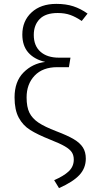

<svg xmlns="http://www.w3.org/2000/svg" viewBox="-20 -763 471 989"><path d="M431 -693 401 -655Q370 -676 342 -686Q314 -696 277 -696Q215 -696 184.5 -665Q154 -634 154 -583Q154 -527 188.5 -496.5Q223 -466 283 -466H343L335 -417H275Q200 -417 158.5 -373.5Q117 -330 117 -261Q117 -212 131.5 -182.5Q146 -153 178 -131.5Q210 -110 270 -87Q328 -65 360 -46Q392 -27 407 -3.5Q422 20 422 54Q422 103 389 138.5Q356 174 284 206L259 165Q308 144 334 119.5Q360 95 360 59Q360 37 350 21.5Q340 6 314.5 -9Q289 -24 238 -44Q173 -70 135.5 -93.5Q98 -117 76.5 -157Q55 -197 55 -261Q55 -343 101 -389.5Q147 -436 213 -444Q157 -457 126 -492Q95 -527 95 -585Q95 -655 142.5 -699Q190 -743 270 -743Q320 -743 358 -730.5Q396 -718 431 -693Z"/></svg>

Font: Fira Sans Light
Style: Regular
Weight: 300
Designer: bBox Type GmbH & Carrois Corporate GbR & Edenspiekermann AG
Foundry: bBox Type GmbH & Carrois Corporate GbR & Edenspiekermann AG
Version: Version 4.301